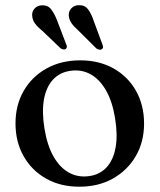

<svg xmlns="http://www.w3.org/2000/svg" viewBox="-20 -711 618 743"><path d="M290.5 -477.5Q363 -477.5 418.8 -446.5Q474.5 -415.5 506 -360Q537.5 -304.5 537.5 -232.5Q537.5 -162 505.5 -107Q473.5 -52 417.2 -20.2Q361 11.5 287 11.5Q214 11.5 158.5 -19.8Q103 -51 71.5 -106.5Q40 -162 40 -233.5Q40 -304.5 71.8 -359.5Q103.5 -414.5 160 -446Q216.5 -477.5 290.5 -477.5ZM325 -29.5Q366 -35 392.2 -63.2Q418.5 -91.5 427.2 -139.5Q436 -187.5 425.5 -252.5Q415 -318 390.2 -361.2Q365.5 -404.5 330.2 -423.8Q295 -443 252.5 -437Q211 -431 185 -402.8Q159 -374.5 150.2 -326.8Q141.5 -279 152 -214Q162.5 -148.5 187.2 -105.2Q212 -62 247.2 -42.8Q282.5 -23.5 325 -29.5ZM200.5 -633 235.5 -541.5Q238.5 -535.5 238.8 -530.5Q239 -525.5 235 -522Q231 -519 225 -519.8Q219 -520.5 214 -524.5L143 -592.5Q125.5 -606.5 115.5 -620Q105.5 -633.5 104.5 -650.5Q103 -666 113.8 -678Q124.5 -690 143 -690.5Q164.5 -691.5 177.2 -675.8Q190 -660 200.5 -633ZM342 -632 376 -540Q378.5 -534 378.8 -529Q379 -524 374 -521Q370 -517.5 364.2 -518.8Q358.5 -520 353 -523.5L282.5 -593.5Q266.5 -607.5 256.8 -621.2Q247 -635 246 -652Q245.5 -667.5 256.5 -679.2Q267.5 -691 286 -691Q308 -691.5 320.5 -675.2Q333 -659 342 -632Z"/></svg>

Font: Fraunces 24pt
Style: Regular
Weight: 400
Version: Version 1.000;[b76b70a41]